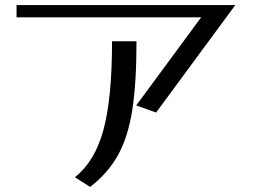

<svg xmlns="http://www.w3.org/2000/svg" viewBox="-20 -708 1022 754"><path d="M274 -12 334 26Q405 -29 444 -100Q483 -171 499.5 -276Q516 -381 516 -546H420Q420 -321 386 -197Q352 -73 274 -12ZM904 -688H45V-640H770L515 -294L593 -266Z"/></svg>

Font: LXGW Marker Gothic
Style: Regular
Weight: 400
Version: Version 1.001